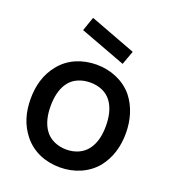

<svg xmlns="http://www.w3.org/2000/svg" viewBox="-148 -919 930 1044"><g transform="rotate(20 317.0 -397.0)"><path d="M446.9 -630.2 182.3 -729.2 210.4 -810.4 476 -710.4ZM317.7 15.6C399 15.6 476 -15.6 527.1 -77.1C574 -136.5 592.7 -206.3 592.7 -281.2C592.7 -357.3 571.9 -429.2 527.1 -485.4C477.1 -545.8 399 -578.1 317.7 -578.1C235.4 -578.1 158.3 -547.9 108.3 -485.4C59.4 -426 41.7 -355.2 41.7 -281.2C41.7 -204.2 60.4 -136.5 108.3 -77.1C159.4 -14.6 234.4 15.6 317.7 15.6ZM157.3 -281.2C157.3 -331.2 166.7 -382.3 194.8 -419.8C221.9 -457.3 268.8 -475 317.7 -475C366.7 -475 412.5 -457.3 439.6 -419.8C467.7 -382.3 477.1 -331.2 477.1 -281.2C477.1 -231.3 467.7 -181.2 439.6 -143.8C412.5 -106.3 366.7 -87.5 317.7 -87.5C268.8 -87.5 221.9 -106.3 194.8 -143.8C166.7 -181.2 157.3 -231.3 157.3 -281.2Z"/></g></svg>

Font: Manrope Semibold
Style: Regular
Weight: 600
Width: 4
Designer: Michael Sharanda
Foundry: Michael Sharanda
Version: Version 2.000;PS 002.000;hotconv 1.0.88;makeotf.lib2.5.64775